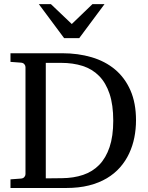

<svg xmlns="http://www.w3.org/2000/svg" viewBox="-20 -936 736 956"><path d="M543.9 -335Q543.9 -413.6 525.6 -468.5Q507.3 -523.4 473.4 -557.9Q439.5 -592.3 391.4 -607.7Q343.3 -623 284.2 -623H208V-47.9L289.1 -48.8Q346.7 -49.3 393.8 -65.2Q440.9 -81.1 474.1 -115.2Q507.3 -149.4 525.6 -203.6Q543.9 -257.8 543.9 -335ZM657.2 -336.9Q657.2 -293 648.9 -251.2Q640.6 -209.5 623 -171.9Q605.5 -134.3 577.9 -102.8Q550.3 -71.3 511.7 -48.3Q473.1 -25.4 423.1 -12.7Q373 0 310.1 0H32.2V-43L85 -46.9Q95.7 -47.9 101.3 -54.7Q106.9 -61.5 106.9 -68.8V-602.1Q106.9 -609.4 101.3 -616.2Q95.7 -623 85 -624L32.2 -627.9V-670.9H290Q368.7 -670.9 436 -651.1Q503.4 -631.3 552.5 -590.3Q601.6 -549.3 629.4 -486.3Q657.2 -423.3 657.2 -336.9ZM374.5 -746.1H299.3L173.3 -915.5H233.4L337.4 -816.4L440.4 -915.5H500.5Z"/></svg>

Font: Charis SIL
Style: Regular
Weight: 400
Foundry: SIL International
Version: Version 4.112